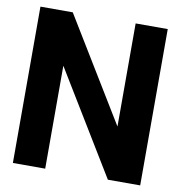

<svg xmlns="http://www.w3.org/2000/svg" viewBox="-80 -786 814 860"><g transform="rotate(10 327.0 -355.5)"><path d="M35 0H182V-468L467 0H614V-711H468V-242L182 -711H35Z"/></g></svg>

Font: Asimov Pro
Style: Bd
Weight: 700
Designer: Google
Version: Version 2.000980; 2014